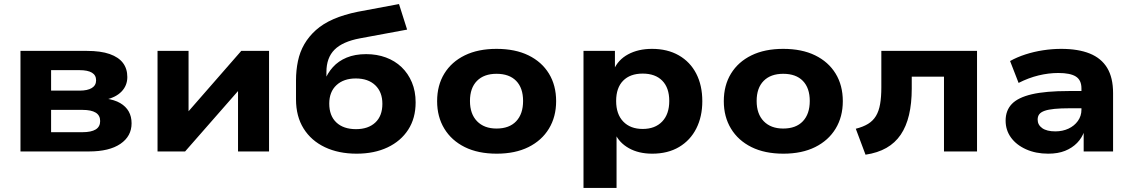

<svg xmlns="http://www.w3.org/2000/svg" viewBox="-20 -747 5590 947"><path d="M81 0V-496H408Q477 -496 521 -480.5Q565 -465 586.5 -436.5Q608 -408 608 -367Q608 -325 579.5 -295.5Q551 -266 499 -255L501 -261Q545 -255 573 -238.5Q601 -222 615 -197Q629 -172 629 -139Q629 -75 574 -37.5Q519 0 419 0ZM232 -95H387Q430 -95 452 -108.5Q474 -122 474 -150Q474 -178 452 -191.5Q430 -205 387 -205H232ZM232 -300H372Q412 -300 433 -313Q454 -326 454 -351Q454 -376 433.5 -388.5Q413 -401 372 -401H232Z M757 0V-496H910V-165H881L1170 -496H1307V0H1154V-331H1183L893 0Z M1739 11Q1650 11 1582.5 -21Q1515 -53 1477.5 -113Q1440 -173 1440 -257V-351Q1440 -400 1449.5 -445.5Q1459 -491 1481 -529Q1503 -567 1538 -598.5Q1573 -630 1624.5 -652.5Q1676 -675 1745 -689L1948 -727L1988 -601L1756 -558Q1670 -542 1630 -502Q1590 -462 1590 -392V-347H1580Q1595 -386 1622 -416Q1649 -446 1690 -463Q1731 -480 1786 -480Q1839 -480 1883.5 -463.5Q1928 -447 1960.5 -416Q1993 -385 2011.5 -341Q2030 -297 2030 -242Q2030 -164 1993.5 -107.5Q1957 -51 1891.5 -20Q1826 11 1739 11ZM1736 -110Q1796 -110 1831 -142.5Q1866 -175 1866 -235Q1866 -293 1831 -326.5Q1796 -360 1735 -360Q1675 -360 1639.5 -327Q1604 -294 1604 -236Q1604 -176 1639 -143Q1674 -110 1736 -110Z M2430 11Q2338 11 2272.5 -21.5Q2207 -54 2171.5 -112.5Q2136 -171 2136 -248Q2136 -326 2171.5 -384Q2207 -442 2272.5 -474Q2338 -506 2429 -506Q2521 -506 2586.5 -474Q2652 -442 2687.5 -384Q2723 -326 2723 -248Q2723 -171 2687.5 -112.5Q2652 -54 2586.5 -21.5Q2521 11 2430 11ZM2429 -113Q2492 -113 2526 -149Q2560 -185 2560 -249Q2560 -313 2526 -348Q2492 -383 2429 -383Q2367 -383 2332.5 -348Q2298 -313 2298 -249Q2298 -185 2333 -149Q2368 -113 2429 -113Z M2858 180V-496H3013V-402H3007Q3028 -452 3078 -479Q3128 -506 3196 -506Q3272 -506 3328 -474Q3384 -442 3414 -384Q3444 -326 3444 -248Q3444 -172 3414.5 -113.5Q3385 -55 3329.5 -22Q3274 11 3197 11Q3130 11 3082 -16Q3034 -43 3014 -88H3021V180ZM3150 -111Q3211 -111 3246 -147.5Q3281 -184 3281 -249Q3281 -314 3246.5 -349Q3212 -384 3150 -384Q3088 -384 3053.5 -349Q3019 -314 3019 -249Q3019 -184 3054 -147.5Q3089 -111 3150 -111Z M3844 11Q3752 11 3686.5 -21.5Q3621 -54 3585.5 -112.5Q3550 -171 3550 -248Q3550 -326 3585.5 -384Q3621 -442 3686.5 -474Q3752 -506 3843 -506Q3935 -506 4000.5 -474Q4066 -442 4101.5 -384Q4137 -326 4137 -248Q4137 -171 4101.5 -112.5Q4066 -54 4000.5 -21.5Q3935 11 3844 11ZM3843 -113Q3906 -113 3940 -149Q3974 -185 3974 -249Q3974 -313 3940 -348Q3906 -383 3843 -383Q3781 -383 3746.5 -348Q3712 -313 3712 -249Q3712 -185 3747 -149Q3782 -113 3843 -113Z M4249 16 4201 -112Q4237 -121 4261.5 -136Q4286 -151 4300.5 -175Q4315 -199 4321 -234Q4327 -269 4327 -316V-496H4799V0H4636V-369H4477V-310Q4477 -237 4463.5 -180Q4450 -123 4422.5 -82.5Q4395 -42 4352 -17.5Q4309 7 4249 16Z M5150 11Q5089 11 5041 -10.5Q4993 -32 4966.5 -68.5Q4940 -105 4940 -152Q4940 -202 4970.5 -234Q5001 -266 5069 -282Q5137 -298 5251 -298H5333V-213H5256Q5212 -213 5181.5 -210Q5151 -207 5132.5 -200.5Q5114 -194 5106 -183.5Q5098 -173 5098 -157Q5098 -131 5120.5 -115Q5143 -99 5185 -99Q5221 -99 5250 -112.5Q5279 -126 5296.5 -150.5Q5314 -175 5314 -206V-311Q5314 -352 5286.5 -369.5Q5259 -387 5200 -387Q5152 -387 5102.5 -375Q5053 -363 5004 -338L4962 -446Q4996 -465 5037.5 -478.5Q5079 -492 5124.5 -499Q5170 -506 5214 -506Q5298 -506 5355 -483Q5412 -460 5441 -412Q5470 -364 5470 -288V0H5325V-102H5329Q5317 -67 5292.5 -42Q5268 -17 5233 -3Q5198 11 5150 11Z"/></svg>

Font: Nunito Sans 10pt SemiExpanded ExtraBold
Style: Regular
Weight: 800
Width: 6
Designer: Vernon Adams
Foundry: Vernon Adams
Version: Version 3.101;gftools[0.9.27]